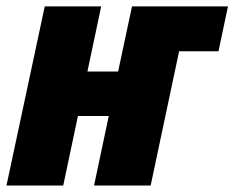

<svg xmlns="http://www.w3.org/2000/svg" viewBox="-21 -573 724 593"><path d="M-1 0 117.2 -553.2H291.5L249 -352.1H343.8L386.7 -553.2H683.1L653.8 -414.6H532.2L444.3 0H269.5L314.9 -214.8H219.7L174.3 0Z"/></svg>

Font: Open Sans SemiCondensed ExtraBold
Style: Italic
Weight: 800
Width: 4
Italic angle: -12°
Designer: Monotype Design Team
Foundry: Monotype Imaging Inc.
Version: Version 3.003